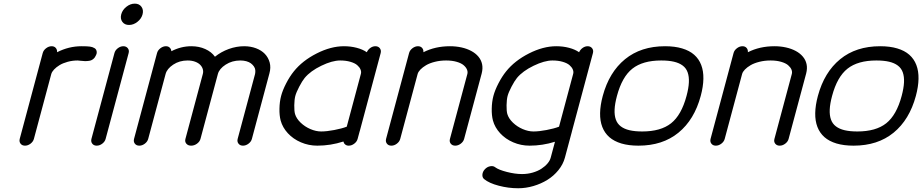

<svg xmlns="http://www.w3.org/2000/svg" viewBox="-20 -789 4995 1040"><path d="M211.4 -501.5Q215.3 -516.6 229.6 -527.6Q243.9 -538.6 259.8 -538.6Q274.2 -538.6 282.2 -529.2Q290.3 -519.8 289.1 -506.1Q352.8 -538.6 421.1 -538.6Q453.6 -538.6 467 -536.6Q473.9 -535.6 479.9 -533.8Q485.8 -532 491.7 -528.4Q497.6 -524.9 500.4 -519.9Q503.2 -514.9 504 -507.6Q504.9 -500.2 500.5 -491Q494.9 -477.3 485.2 -469.4Q475.6 -461.4 463.3 -459.6Q450.9 -457.8 440.7 -457.9Q430.4 -458 417.8 -459.7Q405.3 -461.4 400.6 -461.4Q372.6 -461.4 346.4 -454.2Q320.3 -447 302.4 -436Q284.4 -425 272.7 -412.4Q261 -399.7 257.8 -388.2L163.6 -36.6Q159.4 -21.5 145.3 -10.7Q131.1 0 115.5 0Q99.6 0 91.3 -10.9Q83 -21.7 86.9 -36.9Z M599.9 -501.5Q603.8 -516.6 618 -527.6Q632.3 -538.6 648.2 -538.6Q663.8 -538.6 672.4 -527.6Q680.9 -516.6 676.8 -501.5L552.2 -36.9Q548.3 -21.7 534.1 -10.9Q519.8 0 503.9 0Q488 0 479.7 -10.9Q471.4 -21.7 475.3 -36.9ZM724.4 -670.7Q702.9 -653.8 679 -653.8Q655 -653.8 642.7 -670.7Q630.4 -687.5 636.7 -711.4Q643.1 -735.4 664.6 -752.3Q686 -769.3 710 -769.3Q733.9 -769.3 746.2 -752.3Q758.5 -735.4 752.2 -711.4Q745.8 -687.5 724.4 -670.7Z M1344.5 -36.9Q1340.6 -21.7 1326.3 -10.9Q1312 0 1296.1 0Q1280.3 0 1271.9 -10.9Q1263.4 -21.7 1267.3 -36.6L1361.6 -388.2Q1363.8 -398.9 1362.8 -409.4Q1361.8 -419.9 1355.2 -429.3Q1348.6 -438.7 1339 -445.9Q1329.3 -453.1 1314.5 -457.3Q1299.6 -461.4 1281.7 -461.4Q1237.3 -461.4 1202.5 -439Q1167.7 -416.5 1160.2 -388.2L1065.9 -36.6Q1061.8 -21.5 1047 -10.7Q1032.2 0 1015.4 0Q998.5 0 989.4 -10.7Q980.2 -21.5 984.4 -36.6L1078.6 -388.2Q1082.3 -401.6 1078.4 -414.7Q1074.5 -427.7 1064.2 -438.1Q1054 -448.5 1036.3 -455Q1018.6 -461.4 996.1 -461.4Q952.1 -461.4 918.3 -439Q884.5 -416.5 877 -388.2L782.7 -36.6Q778.6 -21.5 764.4 -10.7Q750.2 0 734.6 0Q718.8 0 710.4 -10.9Q702.1 -21.7 706.1 -36.9L830.6 -501.5Q834.5 -516.6 848.8 -527.6Q863 -538.6 878.9 -538.6Q891.6 -538.6 899.5 -530.8Q907.5 -522.9 908.2 -511.5Q960.4 -538.6 1016.6 -538.6Q1058.1 -538.6 1091.9 -523.3Q1125.7 -508.1 1144.3 -481.7Q1177.5 -508.5 1219.1 -523.6Q1260.7 -538.6 1302.5 -538.6Q1337.4 -538.6 1366.7 -527.6Q1396 -516.6 1414.7 -497.1Q1433.3 -477.5 1440.8 -450.3Q1448.2 -423.1 1439.2 -390.9Z M1571.5 -402.3Q1617.9 -460.2 1695.1 -499.4Q1772.2 -538.6 1843 -538.6Q1879.9 -538.6 1912.4 -530Q1944.8 -521.5 1966.8 -506.1Q1973.4 -520.5 1986.2 -529.5Q1999 -538.6 2013.2 -538.6Q2029.1 -538.6 2037.5 -527.6Q2045.9 -516.6 2042 -501.5L1929 -79.8L1928 -76.9L1917.2 -36.9Q1913.3 -21.7 1899 -10.9Q1884.8 0 1868.9 0Q1857.4 0 1849.7 -6.5Q1842 -12.9 1840.1 -22.5Q1770.8 0 1698.7 0Q1651.9 0 1609.9 -18.1Q1567.9 -36.1 1539.2 -67.3Q1510.5 -98.4 1500.2 -136.2Q1492.9 -163.8 1493.7 -200.8Q1494.4 -237.8 1502.7 -269.3Q1511 -300.8 1530.2 -337.8Q1549.3 -374.8 1571.5 -402.3ZM1578.1 -171.4Q1585.4 -146.7 1608.5 -124.6Q1631.6 -102.5 1661.6 -89.7Q1691.7 -76.9 1719.5 -76.9Q1749.5 -76.9 1790.4 -84.7Q1831.3 -92.5 1858.2 -102.8L1934.8 -388.9Q1938 -400.4 1932.7 -412.8Q1927.5 -425.3 1914.7 -436.3Q1901.9 -447.3 1877.8 -454.3Q1853.8 -461.4 1822.5 -461.4Q1779.5 -461.4 1720.5 -432.9Q1661.4 -404.3 1630.4 -366.9Q1616.9 -350.3 1600.8 -319.5Q1584.7 -288.6 1579.6 -269.3Q1574.5 -250 1574 -218.9Q1573.5 -187.7 1578.1 -171.4Z M2494.1 -36.9Q2490.2 -21.7 2476 -10.9Q2461.7 0 2445.8 0Q2430.2 0 2421.6 -10.7Q2413.1 -21.5 2417.2 -36.6L2511.5 -388.2Q2514.6 -399.9 2509.4 -412.4Q2504.2 -424.8 2491.2 -435.9Q2478.3 -447 2453.5 -454.2Q2428.7 -461.4 2396.5 -461.4Q2364.3 -461.4 2335.7 -454.2Q2307.1 -447 2288.2 -435.9Q2269.3 -424.8 2257.3 -412.4Q2245.4 -399.9 2242.2 -388.2L2147.9 -36.6Q2143.8 -21.5 2129.6 -10.7Q2115.5 0 2099.9 0Q2084 0 2075.7 -10.9Q2067.4 -21.7 2071.3 -36.9L2195.8 -501.5Q2199.7 -516.6 2214 -527.6Q2228.3 -538.6 2244.1 -538.6Q2258.5 -538.6 2266.6 -529.2Q2274.7 -519.8 2273.4 -506.1Q2337.2 -538.6 2417.2 -538.6Q2450.4 -538.6 2480 -532Q2509.5 -525.4 2532.7 -512.9Q2555.9 -500.5 2571.2 -482.4Q2586.4 -464.4 2591.3 -441.4Q2596.2 -418.5 2589.1 -390.9Z M2728 -171.4Q2735.4 -146.7 2758.4 -124.6Q2781.5 -102.5 2811.5 -89.7Q2841.6 -76.9 2869.4 -76.9Q2899.4 -76.9 2940.3 -84.7Q2981.2 -92.5 3008.1 -102.8L3084.7 -388.9Q3087.9 -400.4 3082.6 -412.8Q3077.4 -425.3 3064.6 -436.3Q3051.8 -447.3 3027.7 -454.3Q3003.7 -461.4 2972.4 -461.4Q2929.4 -461.4 2870.4 -432.9Q2811.3 -404.3 2780.3 -366.9Q2766.8 -350.3 2750.7 -319.5Q2734.6 -288.6 2729.5 -269.3Q2724.4 -250 2723.9 -218.9Q2723.4 -187.7 2728 -171.4ZM2662.6 117.2Q2680.9 130.9 2725.3 142.3Q2769.8 153.8 2807.6 153.8Q2837.9 153.8 2865.6 145.8Q2893.3 137.7 2912.8 124.9Q2932.4 112.1 2945.6 96.6Q2958.7 81.1 2962.9 65.4L2986.1 -21.2Q2918.2 0 2848.6 0Q2801.8 0 2759.8 -18.1Q2717.8 -36.1 2689.1 -67.3Q2660.4 -98.4 2650.1 -136.2Q2642.8 -163.8 2643.6 -200.8Q2644.3 -237.8 2652.6 -269.3Q2660.9 -300.8 2680.1 -337.8Q2699.2 -374.8 2721.4 -402.3Q2767.8 -460.2 2845 -499.4Q2922.1 -538.6 2992.9 -538.6Q3029.8 -538.6 3062.3 -530Q3094.7 -521.5 3116.7 -506.1Q3123.3 -520.5 3136.1 -529.5Q3148.9 -538.6 3163.1 -538.6Q3178.7 -538.6 3187.3 -527.6Q3195.8 -516.6 3191.7 -501.5L3078.1 -77.9V-77.6Q3077.9 -77.4 3077.8 -76.5Q3077.6 -75.7 3077.4 -74.7L3039.8 65.4Q3030 101.6 3004.6 132.8Q2979.2 164.1 2944.9 185.3Q2910.6 206.5 2869.5 218.6Q2828.4 230.7 2786.9 230.7Q2733.9 230.7 2681.8 217Q2629.6 203.4 2602.5 181.2Q2591.8 172.4 2593 156.6Q2594.2 140.9 2606.4 127.7Q2618.7 114.5 2635.3 111.5Q2651.9 108.4 2662.6 117.2Z M3561.8 -461.4Q3461.4 -461.4 3405.4 -417.1Q3349.4 -372.8 3321.8 -269.3Q3310.5 -227.3 3309.1 -195.9Q3307.6 -164.6 3315.7 -141.7Q3323.7 -118.9 3342.5 -104.6Q3361.3 -90.3 3389.9 -83.6Q3418.5 -76.9 3458.7 -76.9Q3559.1 -76.9 3615.1 -121.3Q3671.1 -165.8 3698.7 -269.3Q3710 -311.3 3711.4 -342.7Q3712.9 -374 3704.8 -396.9Q3696.8 -419.7 3678 -433.8Q3659.2 -448 3630.6 -454.7Q3602.1 -461.4 3561.8 -461.4ZM3438.2 0Q3385.5 0 3345.8 -11.8Q3306.2 -23.7 3280.6 -46.1Q3255.1 -68.6 3242.4 -101.4Q3229.7 -134.3 3230.5 -176.4Q3231.2 -218.5 3244.9 -269.3Q3279.5 -397.9 3365.6 -468.3Q3451.7 -538.6 3582.5 -538.6Q3635.3 -538.6 3674.9 -526.7Q3714.6 -514.9 3740.1 -492.4Q3765.6 -470 3778.2 -437.1Q3790.8 -404.3 3790 -362.2Q3789.3 -320.1 3775.6 -269.3Q3741 -140.6 3655 -70.3Q3569.1 0 3438.2 0Z M4251.7 -36.9Q4247.8 -21.7 4233.5 -10.9Q4219.2 0 4203.4 0Q4187.7 0 4179.2 -10.7Q4170.7 -21.5 4174.8 -36.6L4269 -388.2Q4272.2 -399.9 4267 -412.4Q4261.7 -424.8 4248.8 -435.9Q4235.8 -447 4211.1 -454.2Q4186.3 -461.4 4154.1 -461.4Q4121.8 -461.4 4093.3 -454.2Q4064.7 -447 4045.8 -435.9Q4026.9 -424.8 4014.9 -412.4Q4002.9 -399.9 3999.8 -388.2L3905.5 -36.6Q3901.4 -21.5 3887.2 -10.7Q3873 0 3857.4 0Q3841.6 0 3833.3 -10.9Q3825 -21.7 3828.9 -36.9L3953.4 -501.5Q3957.3 -516.6 3971.6 -527.6Q3985.8 -538.6 4001.7 -538.6Q4016.1 -538.6 4024.2 -529.2Q4032.2 -519.8 4031 -506.1Q4094.7 -538.6 4174.8 -538.6Q4208 -538.6 4237.5 -532Q4267.1 -525.4 4290.3 -512.9Q4313.5 -500.5 4328.7 -482.4Q4344 -464.4 4348.9 -441.4Q4353.8 -418.5 4346.7 -390.9Z M4727.1 -461.4Q4626.7 -461.4 4570.7 -417.1Q4514.6 -372.8 4487.1 -269.3Q4475.8 -227.3 4474.4 -195.9Q4472.9 -164.6 4481 -141.7Q4489 -118.9 4507.8 -104.6Q4526.6 -90.3 4555.2 -83.6Q4583.7 -76.9 4624 -76.9Q4724.4 -76.9 4780.4 -121.3Q4836.4 -165.8 4864 -269.3Q4875.2 -311.3 4876.7 -342.7Q4878.2 -374 4870.1 -396.9Q4862.1 -419.7 4843.3 -433.8Q4824.5 -448 4795.9 -454.7Q4767.3 -461.4 4727.1 -461.4ZM4603.5 0Q4550.8 0 4511.1 -11.8Q4471.4 -23.7 4445.9 -46.1Q4420.4 -68.6 4407.7 -101.4Q4395 -134.3 4395.8 -176.4Q4396.5 -218.5 4410.2 -269.3Q4444.8 -397.9 4530.9 -468.3Q4616.9 -538.6 4747.8 -538.6Q4800.5 -538.6 4840.2 -526.7Q4879.9 -514.9 4905.4 -492.4Q4930.9 -470 4943.5 -437.1Q4956.1 -404.3 4955.3 -362.2Q4954.6 -320.1 4940.9 -269.3Q4906.2 -140.6 4820.3 -70.3Q4734.4 0 4603.5 0Z"/></svg>

Font: Tecnico
Style: GruesoInclinado
Weight: 700
Italic angle: -15°
Version: Version 1.3